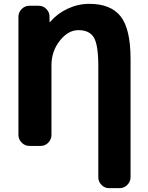

<svg xmlns="http://www.w3.org/2000/svg" viewBox="-20 -760 771 1000"><path d="M133 0Q110 0 93 -17Q76 -34 76 -57V-673Q76 -696 93 -713Q110 -730 133 -730H182Q205 -730 221.5 -713Q238 -696 238 -673V-646Q238 -645 239 -645Q240 -645 241 -646Q279 -690 333 -715Q387 -740 445 -740Q557 -740 608.5 -674.5Q660 -609 660 -452V163Q660 186 643 203Q626 220 603 220H548Q525 220 508.5 203Q492 186 492 163V-415Q492 -526 469 -564.5Q446 -603 388 -603Q335 -603 291.5 -548Q248 -493 248 -420V-57Q248 -34 231.5 -17Q215 0 192 0Z"/></svg>

Font: Rounded Mplus 1c ExtraBold
Style: Regular
Weight: 800
Version: Version 1.059.20150529